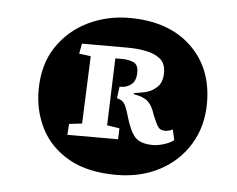

<svg xmlns="http://www.w3.org/2000/svg" viewBox="-38 -831 604 490"><g transform="rotate(5 264.0 -586.0)"><path d="M276 -385Q202 -385 154 -412.5Q106 -440 83 -485Q60 -530 60 -583Q60 -649 90.5 -694.5Q121 -740 170 -763.5Q219 -787 275 -787Q375 -787 433 -732.5Q491 -678 491 -588Q491 -528 463 -482Q435 -436 386.5 -410.5Q338 -385 276 -385ZM363 -469Q374 -469 389.5 -473.5Q405 -478 416 -486L410 -513Q400 -508 390 -508Q378 -508 372.5 -516Q367 -524 358 -546Q351 -569 339.5 -579.5Q328 -590 303 -594V-597Q313 -598 330 -601.5Q347 -605 361 -617.5Q375 -630 375 -655Q375 -679 361 -690.5Q347 -702 324.5 -706.5Q302 -711 276 -711H160L155 -685L185 -681L178 -508L145 -504L143 -476H273L274 -504L242 -509L248 -681H266Q282 -681 294.5 -675.5Q307 -670 307 -651Q307 -629 295.5 -619.5Q284 -610 268 -610H265L261 -580Q272 -578 278.5 -570.5Q285 -563 292 -538Q303 -499 317 -484Q331 -469 363 -469Z"/></g></svg>

Font: Literata 18pt ExtraBold
Style: Italic
Weight: 800
Italic angle: -2°
Designer: Latin by Veronika Burian and Jose Scaglione. Greek by Irene Vlachou. Cyrillic by Vera Evstafieva
Foundry: TypeTogether
Version: Version 3.103;gftools[0.9.29]